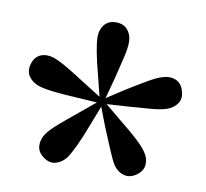

<svg xmlns="http://www.w3.org/2000/svg" viewBox="-57 -891 600 559"><g transform="rotate(10 242.5 -611.5)"><path d="M236.6 -594.2 218.5 -666.8Q208 -706.3 202.6 -734.7Q197.3 -763.2 197.3 -779.2Q197.3 -800.3 209.3 -814.9Q221.4 -829.4 243.1 -829.4Q265.9 -829.4 278 -814.9Q290.2 -800.3 290.2 -779.2Q290.2 -760.3 283.5 -732.6Q276.8 -704.8 267.4 -666.8L247.9 -594.2ZM241.6 -589.1 167.1 -593.9Q125.6 -596.1 97.5 -599.4Q69.3 -602.7 53.8 -608Q33.9 -614.9 23.7 -630.1Q13.4 -645.4 19.6 -667.1Q26.5 -689.6 44.3 -696.5Q62.1 -703.3 83.2 -696.1Q99.4 -690.4 124.3 -675.8Q149.1 -661.2 182.5 -639.5L244.6 -600.5ZM247.6 -591.4 220.7 -522Q206.1 -483.4 193.8 -457.5Q181.6 -431.6 172.4 -418.3Q159.7 -401.6 141.5 -396.4Q123.3 -391.1 104.5 -404.9Q86.2 -418 85.3 -437.2Q84.4 -456.4 96.6 -473.7Q107.1 -488.2 129.1 -507.2Q151.1 -526.2 181.3 -550.8L238.6 -598.2ZM247.6 -598.5 304.8 -550.8Q336.4 -525.7 357.6 -506.2Q378.9 -486.7 388.1 -473Q400.8 -455.6 399.7 -436.8Q398.5 -418 380.9 -404.9Q362.2 -391.1 343.6 -395.6Q325.1 -400.2 312.1 -417.6Q302.7 -432.8 291.7 -459.5Q280.7 -486.3 265.1 -523L238.6 -591.9ZM241.6 -600.5 303.7 -640.8Q338.1 -662.2 363 -676.6Q388 -691.1 403.2 -695.4Q424.1 -702.5 442 -695.6Q459.9 -688.6 466.1 -667.1Q473.5 -645.4 463.3 -629.8Q453 -614.2 432.2 -607Q414.5 -601.2 386.5 -599Q358.4 -596.8 318.8 -593.9L244.6 -589.4Z"/></g></svg>

Font: Noto Serif KR
Style: Regular
Weight: 200
Designer: Ryoko NISHIZUKA 西塚涼子 (kana & ideographs); Frank Grießhammer (Latin, Greek & Cyrillic); Wenlong ZHANG 张文龙 (bopomofo); San
Foundry: Adobe
Version: Version 2.001;hotconv 1.1.0;makeotfexe 2.6.0